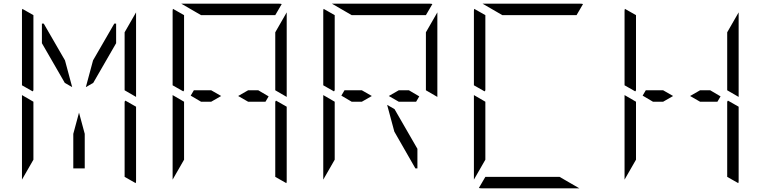

<svg xmlns="http://www.w3.org/2000/svg" viewBox="-20 -1020 4120 1040"><path d="M439 -295V-108H377V-295L408 -410ZM99 -558V-959Q99 -968 101 -972L161 -938V-928V-892V-866V-735V-548V-531L157 -525ZM659 -475 717 -442V-41Q717 -32 715 -28L655 -62V-70V-82V-108V-134V-265V-450V-469ZM161 -265V-155L99 -47V-500V-505L161 -469V-452ZM331 -571 207 -786V-892H217L332 -693L371 -548ZM717 -953V-500V-495L655 -531V-550V-735V-845ZM445 -548 484 -693 599 -892H609V-786L485 -571Z M915 -558V-959Q915 -968 917 -972L977 -938V-928V-892V-866V-735V-548V-531L973 -525ZM1475 -475 1533 -442V-41Q1533 -32 1531 -28L1471 -62V-70V-82V-108V-134V-265V-450V-469ZM977 -265V-155L915 -47V-500V-505L977 -469V-452ZM1069 -469 1013 -502 1030 -531H1124L1178 -500L1124 -469ZM1069 -938 962 -1000H1224H1492Q1502 -1000 1506 -998L1471 -938H1441H1255H1193ZM1533 -953V-500V-495L1471 -531V-550V-735V-845ZM1324 -531H1379L1435 -498L1418 -469H1324L1270 -500Z M1731 -558V-959Q1731 -968 1733 -972L1793 -938V-928V-892V-866V-735V-548V-531L1789 -525ZM1793 -265V-155L1731 -47V-500V-505L1793 -469V-452ZM1885 -469 1829 -502 1846 -531H1940L1994 -500L1940 -469ZM1885 -938 1778 -1000H2040H2308Q2318 -1000 2322 -998L2287 -938H2257H2071H2009ZM2349 -953V-500V-495L2287 -531V-550V-735V-845ZM2140 -531H2195L2251 -498L2234 -469H2140L2086 -500ZM2117 -429 2241 -214V-108H2230L2116 -307L2077 -452Z M2547 -558V-959Q2547 -968 2549 -972L2609 -938V-928V-892V-866V-735V-548V-531L2605 -525ZM2609 -265V-155L2547 -47V-500V-505L2609 -469V-452ZM2701 -938 2594 -1000H2856H3124Q3134 -1000 3138 -998L3103 -938H3073H2887H2825ZM3011 -62 3118 0H2856H2588Q2578 0 2574 -2L2609 -62H2639H2825H2887Z M3363 -558V-959Q3363 -968 3365 -972L3425 -938V-928V-892V-866V-735V-548V-531L3421 -525ZM3923 -475 3981 -442V-41Q3981 -32 3979 -28L3919 -62V-70V-82V-108V-134V-265V-450V-469ZM3425 -265V-155L3363 -47V-500V-505L3425 -469V-452ZM3517 -469 3461 -502 3478 -531H3572L3626 -500L3572 -469ZM3981 -953V-500V-495L3919 -531V-550V-735V-845ZM3772 -531H3827L3883 -498L3866 -469H3772L3718 -500Z"/></svg>

Font: DSEG14 Modern Mini
Style: Light
Weight: 300
Designer: Keshikan(Twitter:@keshinomi_88pro)
Version: Version 0.46